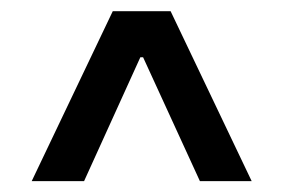

<svg xmlns="http://www.w3.org/2000/svg" viewBox="-20 -727 515 349"><path d="M37.6 -397.7H132.8L235.1 -622.9H240.1L343.4 -397.7H437.5L290.1 -706.7H185Z"/></svg>

Font: Margiela Sans Medium
Style: Regular
Weight: 500
Designer: Stefan Endress, Andreas Faust
Version: Version 1.100;FEAKit 1.0